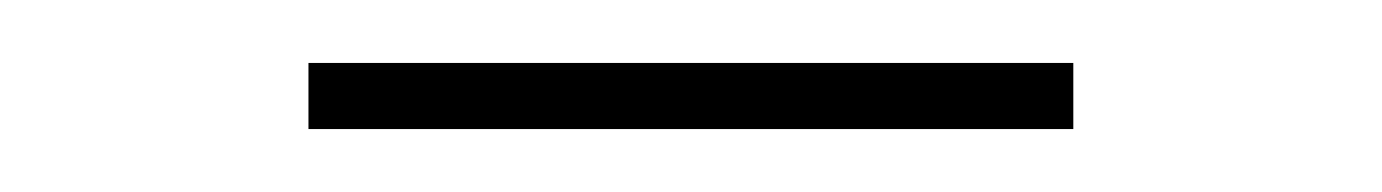

<svg xmlns="http://www.w3.org/2000/svg" viewBox="-20 -343 439 61"><path d="M78 -302V-323H321V-302Z"/></svg>

Font: FiraGO Thin
Style: Regular
Weight: 100
Designer: bBox Type
Foundry: bBox Type GmbH
Version: Version 1.001;PS 001.001;hotconv 1.0.88;makeotf.lib2.5.64775